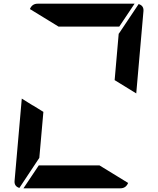

<svg xmlns="http://www.w3.org/2000/svg" viewBox="-20 -1020 856 1040"><path d="M731 -998Q760 -989 757 -959L718 -514L601 -586L623 -838H624ZM519 -124 674 -29Q662 0 632 0H107L190 -124ZM193 -165 85 -2Q56 -11 59 -41L98 -486L154 -451L160 -448L215 -414ZM297 -876 142 -971Q154 -1000 184 -1000H709L626 -876Z"/></svg>

Font: DSEG7 Modern
Style: Bold Italic
Weight: 700
Italic angle: -5°
Designer: Keshikan(Twitter:@keshinomi_88pro)
Version: Version 0.46